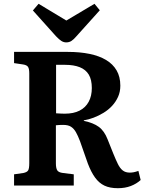

<svg xmlns="http://www.w3.org/2000/svg" viewBox="-20 -976 775 1010"><path d="M600 14Q558 14 529.5 0.5Q501 -13 480 -42Q459 -71 442 -116L401 -233Q390 -262 379.5 -280.5Q369 -299 354 -309Q339 -319 312 -319Q301 -319 292 -318.5Q283 -318 274 -317V-117Q274 -93 280.5 -81Q287 -69 311 -66L368 -59V0H54V-59L103 -66Q122 -70 128 -79.5Q134 -89 134 -118V-590Q134 -614 127.5 -624Q121 -634 101 -637L54 -644V-703H337Q400 -703 451 -692.5Q502 -682 538 -660.5Q574 -639 593.5 -605.5Q613 -572 613 -525Q613 -493 601 -466.5Q589 -440 569.5 -419Q550 -398 524.5 -382.5Q499 -367 472.5 -357Q446 -347 421 -343V-340Q471 -330 500 -308.5Q529 -287 546 -243L576 -168Q589 -136 600 -113.5Q611 -91 625.5 -79.5Q640 -68 663 -68Q673 -68 683.5 -70Q694 -72 708 -77L720 -29Q698 -9 668 2.5Q638 14 600 14ZM321 -378Q367 -378 398.5 -394Q430 -410 446.5 -440.5Q463 -471 463 -513Q463 -557 447 -583.5Q431 -610 399.5 -622.5Q368 -635 322 -635H275V-380Q290 -379 301 -378.5Q312 -378 321 -378ZM328 -753Q315 -753 303 -760.5Q291 -768 274 -786L153 -921L183 -956L329 -868L477 -956L505 -922L380 -783Q367 -768 355.5 -760.5Q344 -753 328 -753Z"/></svg>

Font: Literata 18pt SemiBold
Style: Regular
Weight: 600
Designer: Latin by Veronika Burian and Jose Scaglione. Greek by Irene Vlachou. Cyrillic by Vera Evstafieva.
Foundry: TypeTogether
Version: Version 3.103;gftools[0.9.29]